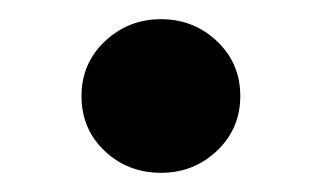

<svg xmlns="http://www.w3.org/2000/svg" viewBox="-20 -180 335 200"><path d="M64.9 -79.9Q64.9 -45.6 89 -22.8Q113 0 147.8 0Q181.9 0 206.1 -23Q230.3 -46 230.3 -80Q230.3 -114.1 206.1 -137Q181.9 -160 147.7 -160Q113.6 -160 89.3 -137Q64.9 -114.1 64.9 -79.9Z"/></svg>

Font: Vazirmatn
Style: Regular
Weight: 400
Designer: Saber Rastikerdar
Foundry: Saber Rastikerdar
Version: Version 33.003;September 2, 2022;FontCreator 14.0.0.2862 64-